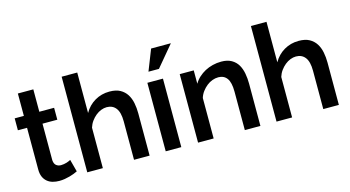

<svg xmlns="http://www.w3.org/2000/svg" viewBox="-83 -1084 2582 1416"><g transform="rotate(-15 1208.5 -376.0)"><path d="M364 -27Q352 -21 336.5 -15Q321 -9 303 -4Q285 1 264.5 4.5Q244 8 223 8Q196 8 172.5 1.5Q149 -5 131 -20Q113 -35 103 -58Q93 -81 93 -114V-432H23V-523H93V-694H211V-523H324V-432H211V-153Q213 -125 228 -113Q243 -101 264 -101Q275 -101 286.5 -103Q298 -105 308 -108Q318 -111 325.5 -114.5Q333 -118 339 -121Z M913 0H794V-293Q794 -362 769 -394.5Q744 -427 699 -427Q678 -427 656 -418.5Q634 -410 614.5 -394Q595 -378 579.5 -356.5Q564 -335 556 -309V0H437V-730H556V-421Q586 -474 636.5 -503.5Q687 -533 748 -533Q798 -533 829.5 -515.5Q861 -498 879.5 -469Q898 -440 905.5 -402Q913 -364 913 -323Z M1036 0V-523H1155V0ZM1145 -600H1065L1128 -760H1279Z M1759 0H1640V-293Q1640 -364 1617 -395.5Q1594 -427 1551 -427Q1528 -427 1505 -418.5Q1482 -410 1462 -394Q1442 -378 1426 -356.5Q1410 -335 1402 -309V0H1283V-523H1390V-421Q1405 -447 1427.5 -467.5Q1450 -488 1477 -502.5Q1504 -517 1536 -525Q1568 -533 1602 -533Q1649 -533 1680 -515Q1711 -497 1728 -468Q1745 -439 1752 -401Q1759 -363 1759 -323Z M2358 0H2239V-293Q2239 -362 2214 -394.5Q2189 -427 2144 -427Q2123 -427 2101 -418.5Q2079 -410 2059.5 -394Q2040 -378 2024.5 -356.5Q2009 -335 2001 -309V0H1882V-730H2001V-421Q2031 -474 2081.5 -503.5Q2132 -533 2193 -533Q2243 -533 2274.5 -515.5Q2306 -498 2324.5 -469Q2343 -440 2350.5 -402Q2358 -364 2358 -323Z"/></g></svg>

Font: Rising Sun SemiBold
Style: Regular
Weight: 600
Designer: Matt McInerney, Pablo Impallari, Rodrigo Fuenzalida (Raleway font), Stephen Hutchings (Greek), Cristiano Sobral (main ch
Foundry: The Rising Sun Project Authors
Version: Version 4.327; ttfautohint (v1.8.4.7-5d5b-dirty)